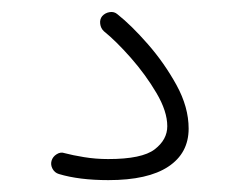

<svg xmlns="http://www.w3.org/2000/svg" viewBox="-20 -38 395 320"><path d="M150.4 -11.2Q155.3 -16.6 162.8 -17.8Q170.4 -19 175.8 -14.2Q198.7 3.9 226.3 35.4Q253.9 66.9 274.2 103.8Q294.4 140.6 294.4 176.3Q294.4 217.3 260.5 239.7Q226.6 262.2 160.6 262.2Q111.8 262.2 78.1 252Q71.3 250 67.6 243.4Q64 236.8 65.9 230Q67.9 223.1 74.5 219Q81.1 214.8 87.9 217.3Q100.6 220.7 120.1 223.9Q139.6 227.1 160.2 227.1Q216.8 227.1 237.8 210.9Q258.8 194.8 258.8 172.4Q258.8 147.5 240.7 116.9Q222.7 86.4 198 58.3Q173.3 30.3 153.3 14.2Q147.9 9.3 147 1.7Q146 -5.9 150.4 -11.2Z"/></svg>

Font: Mikhak-DS1-FD ExtraLight
Style: Regular
Weight: 200
Designer: Amin Abedi
Version: Version 3.2